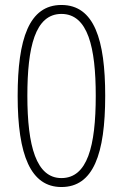

<svg xmlns="http://www.w3.org/2000/svg" viewBox="-20 -744 495 772"><path d="M227 8C355 8 403 -124 403 -359C403 -584 359 -724 227 -724C97 -724 51 -588 51 -358C51 -119 104 8 227 8ZM227 -28C126 -28 90 -156 90 -359C90 -554 121 -688 227 -688C334 -688 365 -552 365 -359C365 -155 331 -28 227 -28Z"/></svg>

Font: Noto Sans Malayalam Condensed ExtraLight
Style: Regular
Weight: 200
Width: 3
Designer: Jelle Bosma - Monotype Design Team
Foundry: Monotype Imaging Inc.
Version: Version 2.104